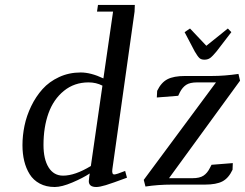

<svg xmlns="http://www.w3.org/2000/svg" viewBox="-20 -749 990 776"><path d="M70.8 -162.1Q70.8 -201.2 79.1 -241.2Q87.4 -281.2 106.2 -320.1Q125 -358.9 151.9 -388.9Q178.7 -418.9 218.8 -437.5Q258.8 -456.1 306.2 -456.1Q347.2 -456.1 397.9 -432.1L437 -702.1H372.1L376 -729H524.9L523.9 -702.1L434.1 -64.9Q431.2 -43.9 441.9 -43.9Q450.2 -43.9 485.8 -58.1L493.2 -30.8Q432.6 -8.3 407.7 -0.7Q382.8 6.8 369.1 6.8Q338.9 6.8 338.9 -17.1Q338.9 -21.5 340.8 -35.2L342.8 -47.9Q315.4 -29.8 272.5 -11.5Q229.5 6.8 201.2 6.8Q166.5 6.8 140.6 -7.1Q114.7 -21 99.9 -44.9Q85 -68.8 77.9 -98.4Q70.8 -127.9 70.8 -162.1ZM155.8 -163.1Q155.8 -105.5 176.5 -72.3Q197.3 -39.1 234.9 -39.1Q283.2 -39.1 347.2 -78.1L394 -402.8Q368.7 -416 337.9 -416Q280.3 -416 238.3 -381.8Q196.3 -347.7 176 -291.3Q155.8 -234.9 155.8 -163.1ZM561 -22 853 -416H776.9Q747.6 -416 732.4 -406Q717.3 -396 707 -376L700.2 -361.8L613.8 -355L615.2 -381.8Q631.3 -415.5 656.7 -428.7Q682.1 -441.9 728 -441.9H835.9Q887.2 -441.9 943.8 -450.2L950.2 -422.9L663.1 -28.8H757.8Q787.1 -28.8 802.5 -39.1Q817.9 -49.3 828.1 -69.8L835 -83L920.9 -89.8L919.9 -63Q903.8 -28.8 878.9 -15.9Q854 -2.9 808.1 -2.9H674.8Q618.7 -2.9 567.9 4.9ZM726.1 -619.1 748 -633.8 814 -564 900.9 -633.8 915 -619.1 855 -541Q838.9 -521.5 829.3 -514.6Q819.8 -507.8 806.2 -507.8Q793 -507.8 785.9 -514.4Q778.8 -521 767.1 -541Z"/></svg>

Font: Dehuti
Style: Bold-Italic
Weight: 700
Version: Version 1.2